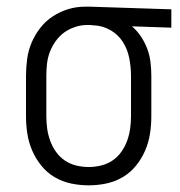

<svg xmlns="http://www.w3.org/2000/svg" viewBox="-20 -548 540 576"><path d="M246 8Q219 8 193 2.5Q167 -3 144 -16.5Q121 -30 104 -51Q87 -72 76.5 -96.5Q66 -121 62 -147Q58 -173 58 -200V-320Q58 -346 61.5 -371.5Q65 -397 75 -420.5Q85 -444 101 -464.5Q117 -485 138.5 -499Q160 -513 184.5 -520.5Q209 -528 235 -528H250L494 -520V-465L376 -469Q392 -455 403.5 -437.5Q415 -420 422 -401Q429 -382 431.5 -361.5Q434 -341 434 -320V-200Q434 -173 430 -147Q426 -121 415.5 -96.5Q405 -72 388 -51Q371 -30 348 -16.5Q325 -3 299 2.5Q273 8 246 8ZM246 -47Q265 -47 283.5 -51.5Q302 -56 317.5 -66.5Q333 -77 344 -92.5Q355 -108 361.5 -126Q368 -144 370.5 -162.5Q373 -181 373 -200V-320Q373 -346 368 -372.5Q363 -399 349 -421.5Q335 -444 311.5 -457.5Q288 -471 261 -472L250 -473H241Q223 -473 205 -467Q187 -461 172.5 -450.5Q158 -440 147 -424.5Q136 -409 129.5 -392Q123 -375 121 -356.5Q119 -338 119 -320V-200Q119 -181 121.5 -162.5Q124 -144 130.5 -126Q137 -108 148 -92.5Q159 -77 174.5 -66.5Q190 -56 208.5 -51.5Q227 -47 246 -47Z"/></svg>

Font: Iosevka Fixed SS04 Light
Style: Regular
Weight: 300
Monospace: yes
Designer: Belleve Invis
Foundry: Belleve Invis
Version: Version 32.5.0